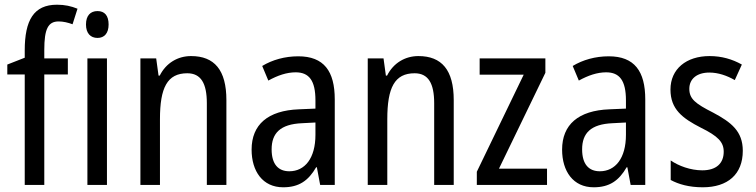

<svg xmlns="http://www.w3.org/2000/svg" viewBox="-20 -785 3209 815"><path d="M268 -469V-537H168V-573C168 -662 184 -694 229 -694C249 -694 269 -689 288 -682L309 -748C282 -759 255 -765 222 -765C123 -765 85 -699 85 -571V-540L11 -511V-469H85V0H168V-469Z M394 -738C364 -738 345 -719 345 -681C345 -644 364 -624 394 -624C423 -624 441 -644 441 -681C441 -719 424 -738 394 -738ZM434 -537H351V0H434Z M791 -547C735 -547 685 -518 658 -464H653L643 -537H576V0H659V-279C659 -413 690 -474 775 -474C833 -474 858 -431 858 -347V0H941V-360C941 -488 890 -547 791 -547Z M1246 -546C1189 -546 1136 -531 1093 -505L1119 -443C1159 -465 1197 -478 1235 -478C1292 -478 1319 -443 1319 -359V-324L1249 -321C1117 -316 1048 -256 1048 -150C1048 -58 1095 10 1182 10C1249 10 1289 -18 1322 -75H1325L1339 0H1401V-363C1401 -483 1355 -546 1246 -546ZM1262 -262 1319 -265V-213C1319 -113 1274 -58 1208 -58C1162 -58 1133 -87 1133 -151C1133 -220 1170 -258 1262 -262Z M1756 -547C1700 -547 1650 -518 1623 -464H1618L1608 -537H1541V0H1624V-279C1624 -413 1655 -474 1740 -474C1798 -474 1823 -431 1823 -347V0H1906V-360C1906 -488 1855 -547 1756 -547Z M2302 0V-69H2098L2295 -476V-537H2016V-468H2203L2004 -56V0Z M2564 -546C2507 -546 2454 -531 2411 -505L2437 -443C2477 -465 2515 -478 2553 -478C2610 -478 2637 -443 2637 -359V-324L2567 -321C2435 -316 2366 -256 2366 -150C2366 -58 2413 10 2500 10C2567 10 2607 -18 2640 -75H2643L2657 0H2719V-363C2719 -483 2673 -546 2564 -546ZM2580 -262 2637 -265V-213C2637 -113 2592 -58 2526 -58C2480 -58 2451 -87 2451 -151C2451 -220 2488 -258 2580 -262Z M3133 -145C3133 -228 3084 -266 3007 -307C2932 -345 2906 -365 2906 -408C2906 -450 2938 -477 2991 -477C3029 -477 3066 -464 3099 -445L3129 -511C3088 -534 3043 -547 2992 -547C2893 -547 2826 -492 2826 -405C2826 -321 2877 -283 2955 -243C3028 -207 3052 -182 3052 -141C3052 -92 3021 -62 2961 -62C2911 -62 2860 -81 2827 -104V-21C2860 -3 2905 10 2963 10C3069 10 3133 -45 3133 -145Z"/></svg>

Font: Noto Sans Sinhala Condensed
Style: Regular
Weight: 400
Width: 3
Designer: Jelle Bosma - Monotype Design Team
Foundry: Monotype Imaging Inc.
Version: Version 2.006